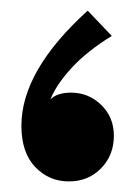

<svg xmlns="http://www.w3.org/2000/svg" viewBox="-20 -119 253 359"><path d="M189 -51.8Q142.1 -22.9 113.8 8.1Q85.4 39.1 74.2 66.9Q86.9 54.2 112.8 54.2Q145.5 54.2 169.2 77.1Q192.9 100.1 192.9 134.8Q192.9 171.4 168.9 195.8Q145 220.2 108.9 220.2Q71.3 220.2 45.7 193.1Q20 166 20 116.2Q20 13.2 144 -99.1Z"/></svg>

Font: Cakra Normal
Style: Regular
Weight: 400
Designer: Lucia Kollert, Vojtech Kollert
Foundry: OoM Type
Version: Version 1.000;Glyphs 3.1.1 (3148)